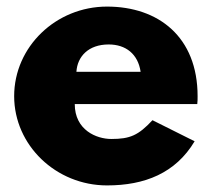

<svg xmlns="http://www.w3.org/2000/svg" viewBox="-20 -548 643 583"><path d="M579 -232C580 -238 580 -249 580 -256C580 -436 461 -528 305 -528C150 -528 23 -406 23 -256C23 -107 150 15 305 15C419 15 513 -22 571 -119L443 -183C400 -137 375 -126 318 -126C273 -126 207 -153 207 -232ZM212 -330C215 -377 249 -413 310 -413C362 -413 399 -384 407 -330Z"/></svg>

Font: Hussar Techniczny
Style: Bold 
Weight: 700
Foundry: Cannot Into Space Fonts
Version: Version 0.77